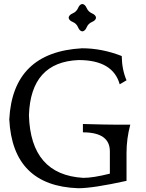

<svg xmlns="http://www.w3.org/2000/svg" viewBox="-20 -949 742 978"><path d="M378.4 9.8Q44.4 -2 27.3 -340.8Q44.9 -683.6 397.9 -703.1Q499 -703.1 600.1 -663.6Q601.1 -594.2 624.5 -540L589.8 -519.5Q555.2 -643.1 380.4 -643.1Q136.2 -633.3 127.4 -361.8Q136.2 -58.6 404.3 -43Q454.6 -43 539.6 -64.5V-178.2Q539.6 -274.9 402.3 -274.9V-317.4Q520.5 -314 568.4 -314H643.6Q624.5 -242.7 624.5 -170.9V-27.8Q454.1 9.8 378.4 9.8ZM399.4 -789.1Q385.7 -790.5 377.7 -809.8Q369.6 -829.1 350.3 -837.2Q331.1 -845.2 329.6 -858.9Q331.1 -872.6 350.3 -880.9Q369.6 -889.2 377.7 -908.2Q385.7 -927.2 399.4 -928.7Q413.1 -927.2 421.4 -908.2Q429.7 -889.2 448.7 -880.9Q467.8 -872.6 469.2 -858.9Q467.8 -845.2 448.7 -837.2Q429.7 -829.1 421.4 -809.8Q413.1 -790.5 399.4 -789.1Z"/></svg>

Font: Kelvinch
Style: Regular
Weight: 400
Designer: Paul James MIller
Foundry: High-Logic / Made with FontCreator
Version: Version 3.30 September 23, 2016